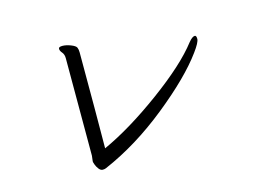

<svg xmlns="http://www.w3.org/2000/svg" viewBox="-85 -769 1171 890"><g transform="rotate(-15 500.0 -323.5)"><path d="M272 -73 275 -98V-566Q275 -584 265.5 -595Q256 -606 256 -615V-616Q256 -625 274 -625Q292 -625 314 -616.5Q336 -608 340 -598.5Q344 -589 344 -575V-311Q344 -253 343.5 -201Q343 -149 343 -115Q473 -174 626.5 -286.5Q780 -399 849 -489Q867 -511 879 -511Q887 -511 887 -494.5Q887 -478 856 -436Q784 -337 632.5 -215Q481 -93 323 -25Q317 -22 307 -22Q297 -22 288.5 -33Q280 -44 276 -55.5Q272 -67 272 -68Z"/></g></svg>

Font: LXGW WenKai Mono Lite
Style: Regular
Weight: 400
Monospace: yes
Designer: LXGW / Fontworks Inc.
Foundry: LXGW / Fontworks Inc.
Version: Version 1.520; June 14, 2025